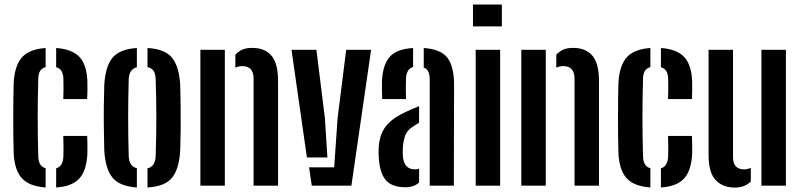

<svg xmlns="http://www.w3.org/2000/svg" viewBox="-20 -820 3539 848"><path d="M40.5 -141.5Q39.5 -170 39 -211.2Q38.5 -252.5 38.5 -298Q38.5 -343.5 39 -385.2Q39.5 -427 40.5 -457Q45.5 -532.5 78 -567.8Q110.5 -603 181.5 -608V-523.5Q150 -516 149 -473Q146.5 -383.5 146.5 -301Q146.5 -218.5 149 -130.5Q150 -85 181.5 -77V8Q110 3 77.2 -32.2Q44.5 -67.5 40.5 -141.5ZM259.5 -382.5Q260.5 -401.5 260.5 -430Q260.5 -458.5 260 -473Q258.5 -515.5 228 -523V-608Q298.5 -603 330.8 -568.5Q363 -534 366 -461Q366.5 -443 366.2 -419.8Q366 -396.5 365 -382.5ZM228 8V-76.5Q258.5 -85 260 -130.5Q260.5 -146 260.5 -168.8Q260.5 -191.5 259.5 -219.5H365Q366 -205.5 366.2 -182.5Q366.5 -159.5 366 -141.5Q362.5 -67 330.5 -31.8Q298.5 3.5 228 8Z M440.5 -157Q439.5 -195 438.8 -247Q438 -299 438.5 -351.2Q439 -403.5 440.5 -443.5Q445 -526 476.5 -564.5Q508 -603 584.5 -608V-523Q550 -514.5 548.5 -469.5Q546 -381.5 546 -299.8Q546 -218 548.5 -131Q550 -85.5 584.5 -77V8Q508.5 3 476.8 -35.5Q445 -74 440.5 -157ZM631.5 8V-76.5Q666 -84.5 667.5 -131Q670.5 -219 670.5 -300.2Q670.5 -381.5 667.5 -469.5Q667 -493.5 658.8 -506.5Q650.5 -519.5 631.5 -523.5V-608Q709 -603.5 740.2 -564.5Q771.5 -525.5 776 -443.5Q777 -405 777.8 -353.2Q778.5 -301.5 778 -249.2Q777.5 -197 776 -157Q771.5 -74.5 740.2 -35.5Q709 3.5 631.5 8Z M1100 0V-473.5Q1099.5 -528 1050 -528Q1035 -528 1019.5 -521.5V-578.5Q1033 -593 1050.2 -600.8Q1067.5 -608.5 1094 -608.5Q1148.5 -608.5 1178 -575.2Q1207.5 -542 1208 -464.5V0ZM865 0V-600H973V0Z M1267.5 -600H1377.5L1415 -298L1426 -124.5H1335.5ZM1345 -81H1456L1471 -298L1509 -600H1619L1532 0H1357Z M1668 -382.5Q1667.5 -394.5 1667 -418.8Q1666.5 -443 1667 -461Q1670 -532.5 1700.5 -568Q1731 -603.5 1804.5 -608V-524Q1775.5 -516.5 1773 -473Q1772.5 -458.5 1772.5 -429.2Q1772.5 -400 1773 -382.5ZM1878 0V-469.5Q1878 -512 1851.5 -521.5V-608Q1927.5 -603 1956.5 -564.2Q1985.5 -525.5 1985.5 -445L1984.5 0ZM1653 -121Q1652 -132 1652 -145Q1652 -158 1652.5 -169Q1656.5 -226 1684.2 -262.5Q1712 -299 1780.5 -329.5Q1793 -335.5 1805.8 -340.8Q1818.5 -346 1831 -351V-278Q1825.5 -275 1819.5 -271.2Q1813.5 -267.5 1807 -263Q1779 -246.5 1770 -222.2Q1761 -198 1759.5 -169Q1758 -149 1759.5 -129.5Q1764 -72 1813 -72Q1822.5 -72 1831 -75V-14Q1809 7 1770 7Q1712.5 7 1685.2 -23.2Q1658 -53.5 1653 -121Z M2069 -703.5V-800H2196.5V-703.5ZM2081 0V-600H2189V0Z M2517.5 0V-473.5Q2517 -528 2467.5 -528Q2452.5 -528 2437 -521.5V-578.5Q2450.5 -593 2467.8 -600.8Q2485 -608.5 2511.5 -608.5Q2566 -608.5 2595.5 -575.2Q2625 -542 2625.5 -464.5V0ZM2282.5 0V-600H2390.5V0Z M2711.5 -141.5Q2710.5 -170 2710 -211.2Q2709.5 -252.5 2709.5 -298Q2709.5 -343.5 2710 -385.2Q2710.5 -427 2711.5 -457Q2716.5 -532.5 2749 -567.8Q2781.5 -603 2852.5 -608V-523.5Q2821 -516 2820 -473Q2817.5 -383.5 2817.5 -301Q2817.5 -218.5 2820 -130.5Q2821 -85 2852.5 -77V8Q2781 3 2748.2 -32.2Q2715.5 -67.5 2711.5 -141.5ZM2930.5 -382.5Q2931.5 -401.5 2931.5 -430Q2931.5 -458.5 2931 -473Q2929.5 -515.5 2899 -523V-608Q2969.5 -603 3001.8 -568.5Q3034 -534 3037 -461Q3037.5 -443 3037.2 -419.8Q3037 -396.5 3036 -382.5ZM2899 8V-76.5Q2929.5 -85 2931 -130.5Q2931.5 -146 2931.5 -168.8Q2931.5 -191.5 2930.5 -219.5H3036Q3037 -205.5 3037.2 -182.5Q3037.5 -159.5 3037 -141.5Q3033.5 -67 3001.5 -31.8Q2969.5 3.5 2899 8Z M3109.5 -135.5V-600H3217.5V-126.5Q3217.5 -72 3266 -72Q3280.5 -72 3296 -78.5V-18Q3268 8.5 3226 8.5Q3171.5 8.5 3140.5 -25Q3109.5 -58.5 3109.5 -135.5ZM3343 0V-600H3451V0Z"/></svg>

Font: Big Shoulders Stencil Display
Style: Bold
Weight: 700
Designer: Patric King
Foundry: XO Type Co
Version: Version 1.000